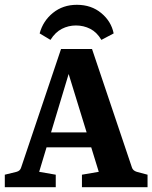

<svg xmlns="http://www.w3.org/2000/svg" viewBox="-26 -779 634 799"><path d="M150 -228H378L399 -166H133ZM523 -82Q527 -69 543 -64L588 -52V0H315V-52L385 -64L244 -522H275L137 -64L206 -52V0H-6V-52L43 -64Q58 -68 62 -82L228 -575H357ZM294 -759Q354 -759 395.5 -724.5Q437 -690 447 -640L396 -613Q377 -645 349.5 -659Q322 -673 290 -673Q259 -673 231.5 -659Q204 -645 184 -613L139 -640Q153 -692 194.5 -725.5Q236 -759 294 -759Z"/></svg>

Font: Rasa
Style: Bold
Weight: 700
Designer: Anna Giedrys (Yrsa+Rasa design), David Brezina (Yrsa art-direction, Rasa art-direction, design)
Foundry: Rosetta Type Foundry
Version: Version 2.004